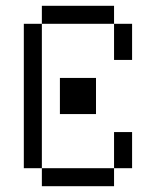

<svg xmlns="http://www.w3.org/2000/svg" viewBox="-20 -645 540 665"><path d="M125 -62.5V0H375V-62.5ZM125 -62.5Q125 -62.5 125 -562.5H62.5Q62.5 -562.5 62.5 -62.5ZM375 -62.5H437.5Q437.5 -62.5 437.5 -187.5H375Q375 -187.5 375 -62.5ZM187.5 -375Q187.5 -375 187.5 -250H312.5Q312.5 -250 312.5 -375ZM375 -562.5Q375 -562.5 375 -437.5H437.5Q437.5 -437.5 437.5 -562.5ZM125 -562.5H375V-625H125Z"/></svg>

Font: Unifont
Style: Regular
Weight: 500
Version: Version 15.1.04